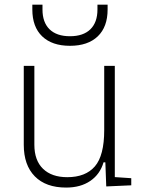

<svg xmlns="http://www.w3.org/2000/svg" viewBox="-20 -803 626 832"><path d="M266.6 9.8Q178.7 9.8 130.9 -38.8Q83 -87.4 83 -175.8V-517.6H128.9V-175.8Q128.9 -107.9 166.5 -71.5Q204.1 -35.2 271.5 -35.2Q350.6 -35.2 391.1 -82Q431.6 -128.9 431.6 -239.3V-517.6H477.5V-35.6L548.8 -30.8V0L440.4 4.9L436.5 -99.6H428.7Q413.6 -47.9 371.3 -19Q329.1 9.8 266.6 9.8ZM283.2 -604.5Q205.6 -604.5 162.8 -645.5Q120.1 -686.5 120.1 -761.7V-782.7H164.1V-761.7Q164.1 -706.1 194.8 -676Q225.6 -646 283.2 -646Q340.8 -646 371.6 -676Q402.3 -706.1 402.3 -761.7V-782.7H446.3V-761.7Q446.3 -686.5 403.6 -645.5Q360.8 -604.5 283.2 -604.5Z"/></svg>

Font: Cascadia Mono NF ExtraLight
Style: Regular
Weight: 200
Monospace: yes
Designer: Aaron Bell
Foundry: Saja Typeworks
Version: Version 2404.023; ttfautohint (v1.8.4)